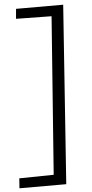

<svg xmlns="http://www.w3.org/2000/svg" viewBox="-93 -792 519 1083"><g transform="rotate(-5 166.5 -250.0)"><path d="M-28 255 -24 199 171 196 237 -696 36 -699 41 -755H308L237 255Z"/></g></svg>

Font: Lora Italic
Style: Italic
Weight: 400
Italic angle: -3°
Designer: Olga Karpushina, Alexei Vanyashin (Cyrillic)
Foundry: Cyreal
Version: Version 2.210; ttfautohint (v1.8.1.43-b0c9)